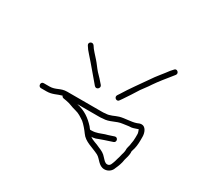

<svg xmlns="http://www.w3.org/2000/svg" viewBox="-105 -591 733 706"><g transform="rotate(30 261.5 -238.0)"><path d="M447 -204C449 -199 452 -191 452 -187V-173C452 -162 451 -153 449 -144C449 -135 443 -125 444 -114C444 -110 443 -106 442 -101C438 -89 438 -83 434 -72L430 -58C426 -48 424 -34 411 -34C401 -34 395 -43 388 -50C378 -62 368 -67 353 -73C338 -81 322 -83 310 -93H316C324 -94 331 -96 337 -99C349 -104 364 -108 378 -113L390 -117C403 -121 397 -141 384 -137L372 -133C364 -130 356 -128 349 -126C333 -121 320 -113 298 -113H293C290 -116 288 -119 285 -123C264 -146 240 -164 205 -171H295C302 -171 308 -171 313 -172C341 -172 359 -189 386 -192C397 -193 408 -196 420 -196C429 -197 439 -202 447 -204ZM448 -225C442 -225 436 -223 430 -220C410 -213 383 -214 362 -208C345 -203 331 -193 312 -193C307 -192 302 -192 295 -192H150C122 -192 111 -176 84 -176H60C54 -176 50 -172 50 -166C50 -160 54 -155 60 -155H84C108 -155 123 -166 143 -171C144 -167 147 -165 151 -164L163 -162C182 -159 192 -152 210 -148C227 -144 237 -136 251 -127C261 -119 276 -101 283 -91C300 -66 333 -61 360 -47C377 -38 386 -13 411 -13C427 -13 440 -24 444 -37C450 -50 456 -65 458 -81C461 -90 465 -105 465 -115C464 -118 465 -122 466 -125C471 -139 473 -154 473 -173V-187C473 -205 464 -225 448 -225ZM333 -261 340 -271C353 -290 366 -310 379 -331C390 -347 397 -354 407 -370C422 -392 440 -414 457 -435L465 -445C474 -456 457 -470 449 -458L440 -448C424 -426 405 -405 390 -382C368 -350 342 -315 322 -282L316 -273C308 -261 326 -249 333 -261ZM131 -377C137 -367 142 -361 151 -351C178 -321 202 -291 228 -261C238 -250 253 -265 245 -275C234 -288 224 -299 212 -311C202 -322 193 -336 183 -347C173 -359 157 -374 149 -388C141 -400 123 -389 131 -377Z"/></g></svg>

Font: Be Happy
Style: Regular
Weight: 500
Designer: Mew Too
Foundry: Cannot Into Space Fonts
Version: Version 0.9977